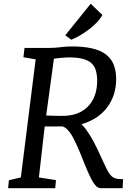

<svg xmlns="http://www.w3.org/2000/svg" viewBox="-20 -997 700 1017"><path d="M27.3 -42.5 90.3 -57.1 168.9 -682.6 104 -693.8 109.9 -743.2H242.7Q272 -743.2 301.3 -747.1Q330.6 -751 359.9 -751Q421.9 -751 466.1 -741Q510.3 -731 538.6 -710.4Q566.9 -689.9 580.6 -658.4Q594.2 -627 595.2 -584Q596.2 -539.6 584.2 -500.5Q572.3 -461.4 548.8 -429.7Q525.4 -397.9 490.5 -374.8Q455.6 -351.6 411.1 -338.9Q422.4 -329.1 435.3 -311.5Q448.2 -293.9 460.4 -273.7Q472.7 -253.4 483.2 -232.7Q493.7 -211.9 501 -196.3Q516.1 -164.1 526.6 -140.6Q537.1 -117.2 545.7 -100.6Q554.2 -84 562 -73.7Q569.8 -63.5 579.3 -57.6Q588.9 -51.8 601.3 -49.8Q613.8 -47.9 631.8 -47.9L629.4 0H515.6Q505.4 0 496.1 -5.9Q486.8 -11.7 476.3 -27.1Q465.8 -42.5 453.4 -69.3Q440.9 -96.2 424.3 -137.7Q415.5 -159.7 406.5 -182.1Q397.5 -204.6 387.9 -225.6Q378.4 -246.6 368.7 -265.1Q358.9 -283.7 348.6 -297.4Q338.4 -311 327.6 -319.1Q316.9 -327.1 306.2 -327.6Q288.1 -327.1 271.5 -327.1H216.8L186 -57.1L276.4 -43L272.5 0H22.9ZM224.6 -385.3Q232.9 -384.8 247.8 -384.3Q262.7 -383.8 278.3 -383.5Q293.9 -383.3 308.1 -383.3Q322.3 -383.3 329.6 -383.8Q373.5 -386.7 405.3 -403.3Q437 -419.9 457.3 -446Q477.5 -472.2 486.6 -505.6Q495.6 -539.1 494.6 -576.2Q493.7 -605 486.8 -626.7Q480 -648.4 463.4 -663.1Q446.8 -677.7 418.2 -685.3Q389.6 -692.9 345.2 -692.9Q339.8 -692.9 329.8 -692.4Q319.8 -691.9 308.1 -690.9Q296.4 -689.9 284.9 -688.7Q273.4 -687.5 265.6 -686ZM325.7 -810.1 460.4 -977.1 522 -918Q512.2 -897.5 491.9 -877Q471.7 -856.4 447.8 -838.6Q423.8 -820.8 399.4 -806.9Q375 -793 357.4 -786.6Z"/></svg>

Font: Merriweather
Style: Italic
Weight: 400
Italic angle: -7°
Designer: Eben Sorkin ( eben@eyebytes.com )
Foundry: Eben Sorkin ( eben@eyebytes.com )
Version: Version 1.005; ttfautohint (v0.97) -l 13 -r 13 -G 200 -x 24 